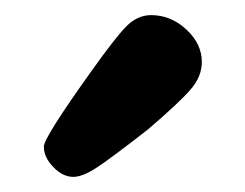

<svg xmlns="http://www.w3.org/2000/svg" viewBox="-20 -790 324 254"><path d="M38 -596Q38 -608 101 -696Q133 -741 147.5 -755.5Q162 -770 180 -770Q206 -770 226.5 -751Q247 -732 247 -708Q247 -689 232.5 -672Q218 -655 176 -619Q126 -580 107.5 -568Q89 -556 77 -556Q63 -556 50.5 -569Q38 -582 38 -596Z"/></svg>

Font: Solway
Style: Bold
Weight: 700
Designer: Mariya V. Pigoulevskaya
Foundry: The Northern Block Ltd.
Version: Version 1.000;hotconv 1.0.109;makeotfexe 2.5.65596